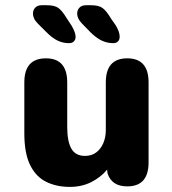

<svg xmlns="http://www.w3.org/2000/svg" viewBox="-20 -704 659 734"><path d="M155.5 -481Q237 -481 237 -389V-218.5Q237 -163.5 252.8 -135.8Q268.5 -108 305 -108Q330 -108 347.5 -121Q365 -134 374.8 -156.5Q384.5 -179 384.5 -207V-389Q384.5 -481 466.5 -481Q548 -481 548 -389V-83Q548 8.5 466.5 8.5Q407 8.5 391 -41.5L389.5 -55.5Q365 -26 328.8 -7.8Q292.5 10.5 247 10.5Q196 10.5 156.8 -8.8Q117.5 -28 95.2 -73Q73 -118 73 -194.5V-389Q73 -481 155.5 -481ZM244 -539Q220.5 -539 199.8 -549Q179 -559 156.5 -582L124 -614.5Q114.5 -624 110.2 -633.8Q106 -643.5 106 -652Q106 -666 115 -675Q124 -684 139 -684H159.5Q188 -684 202.8 -673.8Q217.5 -663.5 235.5 -633.5L253 -607Q269 -580 269 -563.5Q269 -552.5 262.5 -545.8Q256 -539 244 -539ZM413 -539Q389.5 -539 368.5 -549Q347.5 -559 324.5 -582L293 -614.5Q275 -633 275 -652Q275 -666 284 -675Q293 -684 308.5 -684H328.5Q357 -684 371.8 -673.5Q386.5 -663 404 -633.5L422.5 -607Q437.5 -582.5 437.5 -563.5Q437.5 -552.5 431.2 -545.8Q425 -539 413 -539Z"/></svg>

Font: Sono Monospace
Style: Bold
Weight: 700
Designer: Tyler Finck
Foundry: Tyler Finck
Version: Version 2.112